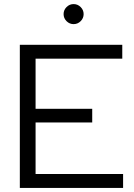

<svg xmlns="http://www.w3.org/2000/svg" viewBox="-20 -919 656 939"><path d="M77 0V-700H578V-632H154V-387H431V-320H154V-68H582V0ZM340 -801Q320 -801 305.5 -815.5Q291 -830 291 -850Q291 -870 305.5 -884.5Q320 -899 340 -899Q360 -899 374.5 -884.5Q389 -870 389 -850Q389 -830 374.5 -815.5Q360 -801 340 -801Z"/></svg>

Font: Red Hat Display
Style: Regular
Weight: 300
Designer: Pentagram, MCKL
Foundry: Pentagram, MCKL
Version: Version 1.023